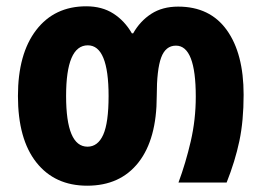

<svg xmlns="http://www.w3.org/2000/svg" viewBox="-20 -580 836 610"><path d="M257 10Q362 10 420 -64Q478 -138 478 -275Q478 -359 492 -397Q506 -435 539 -435Q602 -435 602 -273Q602 -200 586 -131Q570 -62 547 0H700Q727 -68 740.5 -132Q754 -196 754 -279Q754 -410 700.5 -484.5Q647 -559 546 -559Q496 -559 460.5 -536Q425 -513 403 -474H399Q376 -514 340 -537Q304 -560 254 -560Q153 -560 95 -484.5Q37 -409 37 -275Q37 -138 95.5 -64Q154 10 257 10ZM258 -114Q190 -114 190 -275Q190 -436 259 -436Q325 -436 325 -275Q325 -190 308 -152Q291 -114 258 -114Z"/></svg>

Font: Noto Sans Georgian Condensed Extra
Style: Regular
Weight: 800
Width: 3
Designer: Monotype Design Team
Foundry: Monotype Imaging Inc.
Version: Version 1.901